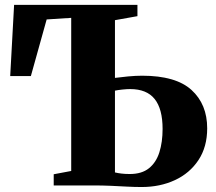

<svg xmlns="http://www.w3.org/2000/svg" viewBox="-20 -763 890 790"><path d="M563 6.5Q533.5 6.5 501.8 4.8Q470 3 435.5 1.5Q401 0 363 0H201V-46L273 -59.5V-689.5L172 -683L107 -450H22L38 -743H545.5V-696.5L453 -680V-442.5Q474.5 -445.5 506.5 -448.5Q538.5 -451.5 565 -451.5Q703.5 -451.5 768 -392.8Q832.5 -334 832.5 -235Q832.5 -158.5 796.5 -104.2Q760.5 -50 699.5 -21.8Q638.5 6.5 563 6.5ZM514 -47Q563.5 -47 593 -70.8Q622.5 -94.5 635.8 -136.5Q649 -178.5 649 -232.5Q649 -315 616.2 -355.8Q583.5 -396.5 515.5 -396.5Q501.5 -396.5 483 -394.5Q464.5 -392.5 453 -390V-53.5Q465.5 -50.5 480.2 -48.8Q495 -47 514 -47Z"/></svg>

Font: Merriweather 72pt Black
Style: Regular
Weight: 900
Version: Version 2.100